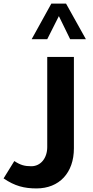

<svg xmlns="http://www.w3.org/2000/svg" viewBox="-60 -813 518 1073"><path d="M117 -594H204L269 -723L332 -594H420L309 -793H227ZM144 240C271 240 353 153 353 16V-495H204V9C204 70 168 116 115 116C78 116 55 110 20 87L-40 184C23 227 76 240 144 240Z"/></svg>

Font: Noto Kufi Arabic
Style: Bold
Weight: 700
Designer: Monotype Design Team, David Williams, Khaled Hosny
Foundry: Google LLC
Version: Version 2.109